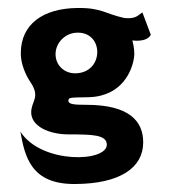

<svg xmlns="http://www.w3.org/2000/svg" viewBox="-20 -332 427 480"><path d="M58 -51C58 -17 101 4 152 4C211 4 245 5 247 28C251 74 83 79 31 -3C42 59 57 130 170 128C279 127 338 88 338 24C338 -28 305 -70 195 -70C167 -70 151 -71 151 -80C151 -89 156 -88 203 -89C287 -92 311 -158 315 -188C317 -200 315 -215 311 -231C311 -231 346 -225 357 -245L336 -301C325 -294 320 -284 291 -287C244 -297 234 -313 173 -312C87 -311 32 -271 32 -199C32 -160 56 -127 56 -127C82 -88 58 -80 58 -51ZM119 -193C117 -221 139 -247 168 -250C239 -257 242 -155 174 -149C145 -146 121 -165 119 -193Z"/></svg>

Font: Hussar Tani
Style: Bold
Weight: 700
Foundry: Cannot Into Space Fonts
Version: Version 0.92